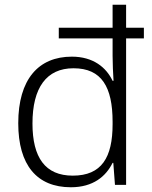

<svg xmlns="http://www.w3.org/2000/svg" viewBox="-20 -780 640 810"><path d="M279 10C373 10 427 -36 455 -93H458L465 0H512V-618H587V-663H512V-760H455V-663H228V-618H455V-544C455 -512 457 -470 459 -439H455C428 -496 373 -541 283 -541C142 -541 57 -445 57 -260C57 -83 136 10 279 10ZM287 -39C171 -39 117 -115 117 -259C117 -410 176 -492 290 -492C409 -492 455 -413 455 -266V-256C455 -116 409 -39 287 -39Z"/></svg>

Font: Noto Sans Ethiopic Light
Style: Regular
Weight: 300
Designer: Monotype Design Team
Foundry: Monotype Imaging Inc.
Version: Version 2.102